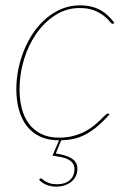

<svg xmlns="http://www.w3.org/2000/svg" viewBox="-20 -518 468 717"><path d="M133 148Q135 148 138.8 151.5Q142.5 155 149.2 159Q156 163 166.5 166.5Q177 170 193 170Q223 170 240.5 154.8Q258 139.5 258 114Q258 100.5 251.8 91.8Q245.5 83 234.2 77.2Q223 71.5 208 68.5Q193 65.5 176 63L200.5 6Q158.5 6 128.2 -8.8Q98 -23.5 78.8 -49.2Q59.5 -75 50.2 -109.8Q41 -144.5 41 -185Q41 -223.5 49 -262Q57 -300.5 71.8 -335.2Q86.5 -370 107.5 -399.8Q128.5 -429.5 154.8 -451.2Q181 -473 212 -485.5Q243 -498 278 -498Q302 -498 321.2 -493.2Q340.5 -488.5 356 -479.8Q371.5 -471 384 -459Q396.5 -447 407 -433L405 -431Q403 -429 400 -429Q396.5 -429 389.5 -438.2Q382.5 -447.5 368.5 -458.5Q354.5 -469.5 332.5 -478.8Q310.5 -488 277 -488Q228.5 -488 187.5 -462Q146.5 -436 116.5 -393.5Q86.5 -351 69.8 -296.5Q53 -242 53 -185Q53 -147 61.2 -114Q69.5 -81 87.5 -56.5Q105.5 -32 133.5 -18Q161.5 -4 201 -4Q231 -4 255.2 -10.8Q279.5 -17.5 298.2 -27.5Q317 -37.5 331 -49Q345 -60.5 355.2 -70.5Q365.5 -80.5 372 -87.2Q378.5 -94 383 -94Q386 -94 388 -92L389 -91Q362.5 -61.5 339.8 -43Q317 -24.5 295.2 -13.8Q273.5 -3 252.2 1.2Q231 5.5 208.5 6L188.5 55Q206.5 58 221.2 62.2Q236 66.5 246.8 73.2Q257.5 80 263.2 89.2Q269 98.5 269 112Q269 128 262.8 140.2Q256.5 152.5 245.8 161.2Q235 170 220.5 174.5Q206 179 189 179Q170 179 152.5 171.8Q135 164.5 126 153L128 151Q131 148 133 148Z"/></svg>

Font: Lato Hairline
Style: Italic
Weight: 250
Italic angle: -7°
Designer: Lukasz Dziedzic
Foundry: Lukasz Dziedzic
Version: Version 1.104; Western+Polish opensource